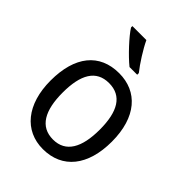

<svg xmlns="http://www.w3.org/2000/svg" viewBox="-223 -874 991 991"><g transform="rotate(45 273.0 -378.0)"><path d="M252 -766H150V-756C174 -717 245 -641 289 -606H345V-618C315 -655 273 -721 252 -766ZM497 -269C497 -448 408 -546 274 -546C131 -546 50 -446 50 -269C50 -95 138 10 272 10C414 10 497 -95 497 -269ZM138 -269C138 -400 179 -473 273 -473C367 -473 409 -400 409 -269C409 -138 367 -62 274 -62C180 -62 138 -138 138 -269Z"/></g></svg>

Font: Noto Sans Bengali UI SemiCondensed
Style: Regular
Weight: 400
Width: 4
Designer: Jelle Bosma - Monotype Design Team
Foundry: Monotype Imaging Inc.
Version: Version 2.003